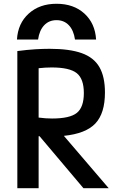

<svg xmlns="http://www.w3.org/2000/svg" viewBox="-20 -999 640 1019"><path d="M72 -728Q126 -735 167 -737.5Q208 -740 243 -740Q349 -740 413.5 -717Q478 -694 507.5 -643Q537 -592 537 -508Q537 -398 486.5 -344Q436 -290 319 -278L557 0H423L190 -276Q188 -276 185 -276V0H72ZM185 -375Q222 -370 256 -370Q351 -370 388 -400Q425 -430 425 -505Q425 -581 387 -611Q349 -641 254 -641Q237 -641 220 -640Q203 -639 185 -637ZM280 -979Q190 -979 132.5 -927Q75 -875 70 -789H182Q189 -838 214.5 -865Q240 -892 280 -892Q320 -892 345.5 -865Q371 -838 378 -789H490Q485 -875 428 -927Q371 -979 280 -979Z"/></svg>

Font: M PLUS Code Latin 60 Medium
Style: Regular
Weight: 500
Width: 7
Monospace: yes
Designer: Coji Morishita
Foundry: UNDERFOREST DESIGN
Version: Version 1.005; ttfautohint (v1.8.3)